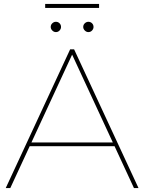

<svg xmlns="http://www.w3.org/2000/svg" viewBox="-20 -949 728 969"><path d="M334 -700H354L679 0H656L339 -684H349L32 0H9ZM126 -230H561L571 -211H116ZM400 -813Q400 -824 408 -831.5Q416 -839 426 -839Q437 -839 444.5 -831.5Q452 -824 452 -813Q452 -803 444.5 -795Q437 -787 426 -787Q416 -787 408 -795Q400 -803 400 -813ZM236 -813Q236 -824 244 -831.5Q252 -839 262 -839Q273 -839 280.5 -831.5Q288 -824 288 -813Q288 -803 280.5 -795Q273 -787 262 -787Q252 -787 244 -795Q236 -803 236 -813ZM208 -929H480V-909H208Z"/></svg>

Font: iiserrat Thin
Style: Regular
Weight: 100
Designer: Akira Ohta
Foundry: Akira Ohta
Version: Version 1.200;Glyphs 3.3.1 (3343)